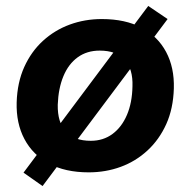

<svg xmlns="http://www.w3.org/2000/svg" viewBox="-20 -568 640 645"><path d="M278 11Q199 11 144.5 -18.5Q90 -48 62 -101Q34 -154 36 -224Q38 -291 61.5 -343Q85 -395 124.5 -431Q164 -467 214.5 -485.5Q265 -504 322 -504Q401 -504 455.5 -475Q510 -446 538 -393.5Q566 -341 564 -271Q562 -203 538.5 -151Q515 -99 475.5 -62.5Q436 -26 385.5 -7.5Q335 11 278 11ZM285 -95Q327 -95 358 -118Q389 -141 406.5 -182Q424 -223 425 -278Q427 -336 399 -367Q371 -398 315 -398Q272 -398 241 -375.5Q210 -353 193 -312Q176 -271 174 -216Q173 -157 201 -126Q229 -95 285 -95ZM123 57 59 12 478 -548 543 -504Z"/></svg>

Font: Nunito Sans 11pt ExtraBold
Style: Italic
Weight: 800
Italic angle: -9°
Version: Version 3.101;gftools[0.9.27]